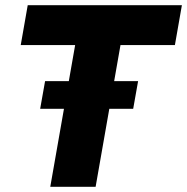

<svg xmlns="http://www.w3.org/2000/svg" viewBox="-20 -721 722 741"><path d="M445 -547H655L682 -701H87L60 -547H270L174 0H349ZM513 -408H154L135 -301H494Z"/></svg>

Font: Geom ExtraBold
Style: Bold Italic
Weight: 800
Italic angle: -10°
Version: Version 1.102